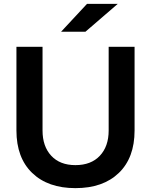

<svg xmlns="http://www.w3.org/2000/svg" viewBox="-20 -957 780 993"><path d="M676 -715V-282Q676 -141 594.5 -62.5Q513 16 370 16Q228 16 146.5 -62.5Q65 -141 65 -282V-715H200V-282Q200 -200 245 -151.5Q290 -103 370 -103Q451 -103 496.5 -151.5Q542 -200 542 -282V-715ZM589 -937 422 -793H296L430 -937Z"/></svg>

Font: Wix Madefor Display
Style: Bold
Weight: 700
Designer: Dalton Maag Ltd
Foundry: Dalton Maag Ltd
Version: Version 3.100